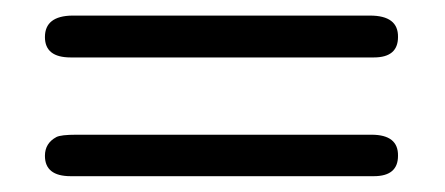

<svg xmlns="http://www.w3.org/2000/svg" viewBox="-20 -428 565 244"><path d="M37.1 -230Q37.1 -246.1 51.8 -253.9Q57.6 -256.8 77.1 -256.8H452.1Q486.3 -256.8 485.8 -230Q485.8 -204.1 455.1 -204.1H69.8Q37.1 -204.1 37.1 -230ZM37.1 -380.9Q37.1 -407.7 71.8 -408.2H450.2Q486.3 -408.2 485.8 -380.9Q485.8 -355 455.1 -355H69.8Q37.1 -355 37.1 -380.9Z"/></svg>

Font: CMU Typewriter Text
Style: Light
Weight: 200
Version: Version 0.7.0